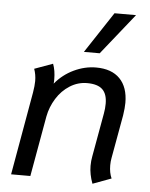

<svg xmlns="http://www.w3.org/2000/svg" viewBox="-53 -781 652 835"><g transform="rotate(5 273.0 -363.5)"><path d="M367 -67Q367 -89 371 -109L405 -299Q409 -320 409 -342Q409 -384 388 -404Q367 -424 321 -424Q281 -424 246 -402Q211 -380 188 -343Q165 -306 157 -264L110 0H26L90 -363Q95 -393 95 -413Q95 -441 86 -466L166 -495Q177 -466 177 -428Q177 -415 176 -409Q210 -450 257.5 -472.5Q305 -495 354 -495Q422 -495 458 -458Q494 -421 494 -353Q494 -331 489 -298L455 -109Q452 -93 452 -77Q452 -44 463 -20L382 10Q367 -30 367 -67ZM413 -737H507L364 -558H295Z"/></g></svg>

Font: Niramit
Style: Italic
Weight: 400
Italic angle: -10°
Version: Version 1.000; ttfautohint (v1.6)